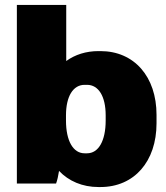

<svg xmlns="http://www.w3.org/2000/svg" viewBox="-20 -740 671 774"><path d="M377 14H385C521 14 611 -89 611 -243V-277C611 -431 521 -534 385 -534H377C327 -534 283 -520 247 -494V-720H48V0H206C211 -13 215 -32 218 -51C257 -10 312 14 377 14ZM321 -122C275 -122 246 -172 246 -254V-275C246 -352 275 -398 321 -398H331C377 -398 406 -352 406 -275V-254C406 -172 377 -122 331 -122Z"/></svg>

Font: Fixel Text Black
Style: Regular
Weight: 900
Width: 4
Designer: AlfaBravo + MacPaw
Foundry: Kyrylo Tkachov, Marchela Mozhyna, Serhii Makarenko, Maria Weinstein, Zakhar Kryvoshyya
Version: Version 1.211